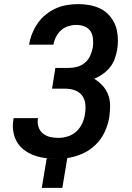

<svg xmlns="http://www.w3.org/2000/svg" viewBox="-20 -763 640 933"><path d="M183 150 207 6Q219 7 229.5 7.5Q240 8 251 8H253Q225 8 197.5 4.5Q170 1 144.5 -8.5Q119 -18 97 -34.5Q75 -51 62 -74Q49 -97 44.5 -124.5Q40 -152 45 -181L46 -189H165L164 -185Q161 -164 167.5 -145Q174 -126 189 -114Q204 -102 223.5 -97.5Q243 -93 264 -93Q287 -93 310.5 -100.5Q334 -108 352 -125Q370 -142 380 -164.5Q390 -187 393 -210Q397 -234 394.5 -257.5Q392 -281 379 -298.5Q366 -316 344.5 -324Q323 -332 299 -332H233L249 -433H315Q335 -433 355.5 -438.5Q376 -444 393 -458.5Q410 -473 418.5 -492.5Q427 -512 431 -532Q434 -553 432 -574Q430 -595 420 -611Q410 -627 391 -634.5Q372 -642 351 -642Q332 -642 312.5 -636Q293 -630 277.5 -616.5Q262 -603 252.5 -584.5Q243 -566 240 -547V-546H121L122 -549Q126 -575 137 -601.5Q148 -628 164 -651Q180 -674 203 -692.5Q226 -711 252 -722.5Q278 -734 305.5 -738.5Q333 -743 359 -743Q385 -743 410 -739Q435 -735 458 -725.5Q481 -716 499 -700Q517 -684 529.5 -663Q542 -642 547.5 -617.5Q553 -593 553 -567Q553 -555 552 -543.5Q551 -532 549 -520Q545 -498 537 -476Q529 -454 514 -435.5Q499 -417 479 -403Q459 -389 438 -380Q460 -367 478 -347.5Q496 -328 505.5 -303Q515 -278 515 -249.5Q515 -221 511 -193Q505 -157 488.5 -121.5Q472 -86 443.5 -58.5Q415 -31 379 -15.5Q343 0 307 5L283 150Z"/></svg>

Font: Iosevka Extended Oblique
Style: Bold
Weight: 700
Width: 7
Italic angle: -9°
Monospace: yes
Designer: Belleve Invis
Foundry: Belleve Invis
Version: Version 32.5.0; ttfautohint (v1.8.4)